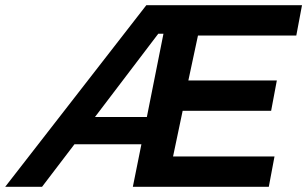

<svg xmlns="http://www.w3.org/2000/svg" viewBox="-74 -720 1184 740"><path d="M1068 -583H689L652 -410H993L971 -293H630L593 -117H984L962 0H438L471 -164H213L88 0H-54L490 -700H1090ZM292 -269H492L556 -590H536Z"/></svg>

Font: TypoPRO Montserrat Alternates
Style: Italic
Weight: 500
Italic angle: -11.3°
Designer: Julieta Ulanovsky
Foundry: Julieta Ulanovsky
Version: Version 6.001